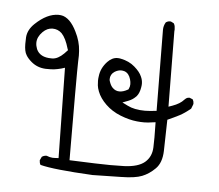

<svg xmlns="http://www.w3.org/2000/svg" viewBox="-39 -289 578 507"><g transform="rotate(5 250.0 -35.0)"><path d="M472.7 -35.2Q472.7 -41 469.7 -45.9L461.4 -49.3Q460.9 -49.3 459.2 -49.3Q457.5 -49.3 454.6 -48.3Q451.7 -46.9 447.8 -43Q438 -31.7 417.5 -24.4L407.7 -21L405.8 -220.2Q406.2 -223.6 406.2 -225.6Q406.2 -227.5 405.8 -230Q405.8 -236.3 402.3 -241.7L394.5 -245.6Q394 -245.6 392.6 -245.6Q391.1 -245.6 389.2 -245.6Q384.8 -244.6 381.3 -242.2Q375.5 -232.9 375.5 -221.7L377.4 -7.3Q357.9 -4.9 346.7 -4.9Q318.4 -4.9 300.3 -14.2L285.6 -21.5L300.8 -27.3Q312 -31.7 319.3 -39.1L321.8 -41.5Q329.1 -50.3 331.5 -65.4Q332.5 -70.8 332.5 -75.2Q332.5 -85 328.1 -94.2Q323.2 -106 308.3 -118.9Q293.5 -131.8 271.5 -136.2Q267.1 -137.2 262.7 -137.2Q248.5 -137.2 236.3 -124.5Q219.7 -106.9 217.3 -85Q216.3 -78.6 216.3 -73.2Q216.3 -67.9 217 -60.8Q217.8 -53.7 221.2 -44.9Q228 -27.3 244.4 -11.5Q260.7 4.4 284.2 13.7Q307.6 22.9 328.1 24.9Q336.9 25.9 347.2 25.9Q357.4 25.9 369.1 23.9L377.4 22.9Q377.9 48.8 377.9 63.2Q377.9 77.6 377.4 89.4Q376.5 114.7 359.1 129.4Q341.8 144 304.7 145.5Q294.9 146 268.1 146Q241.2 146 159.7 142.6Q159.2 43.9 159.2 -31.7Q159.2 -107.4 159.7 -118.7Q160.2 -129.9 160.2 -134.8Q160.2 -139.6 159.7 -147Q158.2 -172.4 145.5 -197.3Q137.2 -214.4 127 -224.6Q115.7 -235.4 104 -236.8Q101.1 -237.3 97.7 -237.3Q67.4 -237.3 36.1 -207.5Q18.6 -190.9 17.1 -170.9Q16.6 -162.6 16.6 -153.1Q16.6 -143.6 18.1 -136.2Q19.5 -128.9 22.9 -123.5Q27.8 -115.2 37.6 -106.9Q53.7 -93.3 75.7 -92.3Q78.6 -92.3 81.5 -92.3Q84.5 -92.3 88.4 -92.3Q92.3 -92.3 97.7 -92.8Q107.9 -94.2 117.2 -96.7L126.5 -99.6L130.4 139.6Q121.6 140.1 119.4 140.1Q117.2 140.1 114.3 140.1Q106.9 139.6 98.6 136.2Q98.6 136.2 98.1 136.2Q91.3 136.2 85.9 140.1L81.5 149.4Q81.5 149.9 81.5 150.4Q81.5 156.7 84.5 161.6Q119.6 170.9 223.6 176.3Q261.7 175.3 299.1 174.8Q336.4 174.3 354.5 167Q373 159.7 388.9 143.8Q404.8 127.9 405.8 96.7Q406.7 62.5 407.7 13.7Q426.3 5.4 439 -1.2Q451.7 -7.8 467.8 -21L472.2 -32.2Q472.7 -33.7 472.7 -35.2ZM256.8 -57.6Q251.5 -63 248.5 -71.8Q246.6 -76.2 246.6 -79.6Q246.6 -92.8 257.8 -100.1Q266.6 -105.5 274.9 -105.5Q279.3 -105.5 284.2 -104Q295.9 -99.6 300.3 -84Q302.2 -77.6 302.2 -71.3Q302.2 -64.9 299.3 -59.1L298.3 -57.1L296.4 -56.2Q285.2 -49.8 274.9 -49.8Q264.6 -49.8 256.8 -57.6ZM88.4 -121.1Q58.1 -121.1 48.8 -142.1Q45.4 -150.9 45.4 -158.7Q45.4 -174.3 59.1 -188Q70.8 -199.7 85 -199.7Q99.1 -199.7 109.4 -189.9Q121.1 -177.7 128.9 -150.4L130.4 -146.5Q124.5 -140.1 121.6 -137.2Q106 -121.6 91.3 -121.1Q89.8 -121.1 88.4 -121.1Z"/></g></svg>

Font: Bakudai
Style: ExtraLight
Weight: 200
Version: Version 1.48